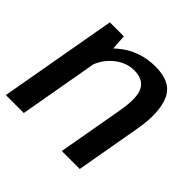

<svg xmlns="http://www.w3.org/2000/svg" viewBox="-158 -755 911 911"><g transform="rotate(45 297.5 -299.0)"><path d="M-8.5 0H112L197.5 -484.5L190.5 -593H96.5ZM367 0H487.5L546 -332.5Q567.5 -455 536.2 -526.5Q505 -598 398.5 -598Q290 -598 210.2 -530Q130.5 -462 117.5 -388L170.5 -354.5Q182.5 -424 231.5 -469Q280.5 -514 340 -514Q399 -514 421.2 -473.5Q443.5 -433 425.5 -331Z"/></g></svg>

Font: Anybody UltraCondensed Thin Medium
Style: Italic
Weight: 500
Italic angle: -10°
Version: Version 1.111